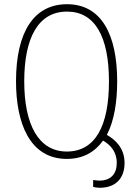

<svg xmlns="http://www.w3.org/2000/svg" viewBox="-20 -744 631 911"><path d="M453 147C526 147 571 105 571 29C571 -42 526 -82 487 -104C522 -171 536 -261 536 -358C536 -577 463 -724 298 -724C142 -724 56 -594 56 -358C56 -160 121 10 297 10C375 10 430 -23 469 -77C504 -56 534 -25 534 29C534 80 507 113 451 113C441 113 430 111 422 110V143C431 145 444 147 453 147ZM297 -25C164 -25 95 -151 95 -358C95 -564 161 -689 298 -689C430 -689 497 -571 497 -358C497 -146 432 -25 297 -25Z"/></svg>

Font: Noto Sans Georgian Condensed ExtraLight
Style: Regular
Weight: 200
Width: 3
Designer: Monotype Design Team, Akaki Razmadze
Foundry: Google LLC
Version: Version 2.005